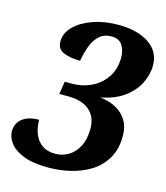

<svg xmlns="http://www.w3.org/2000/svg" viewBox="-111 -809 781 903"><g transform="rotate(15 279.5 -357.0)"><path d="M209.6 10Q132 10 86 -8.5Q40 -27 19.5 -55Q-1 -83 -1 -111Q-1 -150 28 -173Q57 -196 109 -196Q109 -157 121.5 -126.5Q134 -96 159 -78.5Q184 -61 223 -61Q257 -61 286.5 -78.5Q316 -96 334.5 -130.9Q353 -165.8 353 -217.9Q353 -256 336.5 -283Q320 -310 288.5 -324Q257 -338 212 -338H169L179 -400H211Q267 -400 311 -422.2Q355 -444.3 380.5 -484.4Q406 -524.5 406 -577.3Q406 -615 389.4 -639Q372.9 -663 337.4 -663Q301 -663 278 -642Q255 -621 242.6 -587.5Q230.2 -554 223 -514Q175 -514 142.5 -527.5Q110 -541 110 -578Q110 -619 143 -652Q176 -685 231.5 -704.5Q287.1 -724 354.8 -724Q447 -724 503.5 -686.5Q560 -649 560 -581Q560 -535 537.5 -491.5Q515 -447.9 470.5 -416.2Q426 -384.4 359 -372.1Q405 -367 438.5 -348.3Q472 -329.5 490.5 -298.8Q509 -268 509 -225Q509 -159 481.9 -113.5Q454.8 -68 410.4 -41Q366 -14 313.5 -2Q261 10 209.6 10Z"/></g></svg>

Font: NotoSerifTamilSlanted
Style: Italic
Weight: 400
Italic angle: -12°
Designer: Indian Type Foundry, Tom Grace, and the Monotype Design Team
Foundry: Monotype Imaging Inc.
Version: Version 2.001